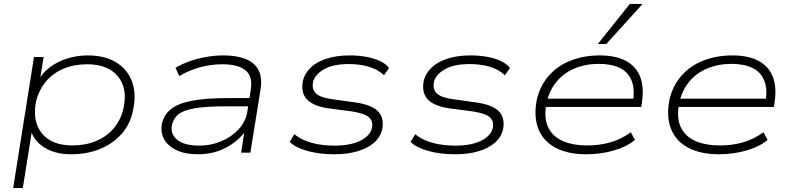

<svg xmlns="http://www.w3.org/2000/svg" viewBox="-20 -777 4025 977"><path d="M47 180 153 -487H202L182 -362H172Q194 -405 233.5 -434.5Q273 -464 322.5 -479.5Q372 -495 426 -495Q513 -495 570.5 -460Q628 -425 651.5 -362.5Q675 -300 657 -216Q643 -144 597.5 -94Q552 -44 486.5 -18Q421 8 342 8Q259 8 203.5 -28Q148 -64 135 -121H144L96 180ZM349 -37Q415 -37 469 -59.5Q523 -82 559.5 -125Q596 -168 609 -229Q630 -328 579.5 -389Q529 -450 423 -450Q357 -450 303.5 -427.5Q250 -405 214 -362.5Q178 -320 163 -259Q144 -159 193.5 -98Q243 -37 349 -37Z M987 8Q922 8 878 -13Q834 -34 815 -69Q796 -104 804 -148Q814 -192 849 -221Q884 -250 955 -264Q1026 -278 1143 -278H1264L1257 -236H1133Q1029 -236 971 -226Q913 -216 887.5 -195Q862 -174 855 -141Q846 -94 882.5 -65Q919 -36 993 -36Q1054 -36 1107 -58.5Q1160 -81 1195 -120Q1230 -159 1238 -206L1256 -320Q1267 -388 1229.5 -419Q1192 -450 1111 -450Q1055 -450 999 -435Q943 -420 892 -390L873 -432Q907 -452 947 -466Q987 -480 1030.5 -487.5Q1074 -495 1116 -495Q1184 -495 1229.5 -477Q1275 -459 1295 -421Q1315 -383 1306 -323L1254 0H1207L1225 -118L1236 -119Q1212 -84 1175.5 -55Q1139 -26 1092 -9Q1045 8 987 8Z M1682 8Q1605 8 1544 -9Q1483 -26 1454 -55L1478 -94Q1501 -75 1532 -62Q1563 -49 1601 -42.5Q1639 -36 1683 -36Q1763 -36 1813.5 -61Q1864 -86 1873 -127Q1879 -160 1857.5 -180Q1836 -200 1771 -210L1649 -226Q1572 -238 1541 -272Q1510 -306 1521 -365Q1530 -403 1560.5 -432.5Q1591 -462 1641.5 -478.5Q1692 -495 1759 -495Q1804 -495 1843 -488Q1882 -481 1912.5 -467Q1943 -453 1960 -431L1934 -394Q1903 -424 1857 -437.5Q1811 -451 1755 -451Q1673 -451 1627 -423.5Q1581 -396 1573 -359Q1566 -323 1587.5 -302Q1609 -281 1665 -273L1786 -256Q1868 -245 1902 -212Q1936 -179 1925 -120Q1916 -79 1883 -50.5Q1850 -22 1798.5 -7Q1747 8 1682 8Z M2297 8Q2220 8 2159 -9Q2098 -26 2069 -55L2093 -94Q2116 -75 2147 -62Q2178 -49 2216 -42.5Q2254 -36 2298 -36Q2378 -36 2428.5 -61Q2479 -86 2488 -127Q2494 -160 2472.5 -180Q2451 -200 2386 -210L2264 -226Q2187 -238 2156 -272Q2125 -306 2136 -365Q2145 -403 2175.5 -432.5Q2206 -462 2256.5 -478.5Q2307 -495 2374 -495Q2419 -495 2458 -488Q2497 -481 2527.5 -467Q2558 -453 2575 -431L2549 -394Q2518 -424 2472 -437.5Q2426 -451 2370 -451Q2288 -451 2242 -423.5Q2196 -396 2188 -359Q2181 -323 2202.5 -302Q2224 -281 2280 -273L2401 -256Q2483 -245 2517 -212Q2551 -179 2540 -120Q2531 -79 2498 -50.5Q2465 -22 2413.5 -7Q2362 8 2297 8Z M2963 8Q2870 8 2807.5 -25Q2745 -58 2720 -120Q2695 -182 2711 -267Q2727 -339 2771.5 -390.5Q2816 -442 2883.5 -468.5Q2951 -495 3032 -495Q3111 -495 3162.5 -468.5Q3214 -442 3236 -390Q3258 -338 3247 -259L3243 -233H2737L2743 -275H3227L3201 -259Q3211 -325 3193.5 -368Q3176 -411 3133.5 -431.5Q3091 -452 3027 -452Q2959 -452 2902.5 -428Q2846 -404 2809 -357.5Q2772 -311 2760 -246L2759 -241Q2748 -174 2769.5 -129Q2791 -84 2841.5 -60.5Q2892 -37 2970 -37Q3031 -37 3085.5 -52.5Q3140 -68 3190 -104L3211 -65Q3169 -30 3102.5 -11Q3036 8 2963 8ZM3022 -553 3185 -757H3250L3065 -553Z M3638 8Q3545 8 3482.5 -25Q3420 -58 3395 -120Q3370 -182 3386 -267Q3402 -339 3446.5 -390.5Q3491 -442 3558.5 -468.5Q3626 -495 3707 -495Q3786 -495 3837.5 -468.5Q3889 -442 3911 -390Q3933 -338 3922 -259L3918 -233H3412L3418 -275H3902L3876 -259Q3886 -325 3868.5 -368Q3851 -411 3808.5 -431.5Q3766 -452 3702 -452Q3634 -452 3577.5 -428Q3521 -404 3484 -357.5Q3447 -311 3435 -246L3434 -241Q3423 -174 3444.5 -129Q3466 -84 3516.5 -60.5Q3567 -37 3645 -37Q3706 -37 3760.5 -52.5Q3815 -68 3865 -104L3886 -65Q3844 -30 3777.5 -11Q3711 8 3638 8Z"/></svg>

Font: Nunito Sans 10pt Expanded ExtraLight
Style: Italic
Weight: 250
Width: 7
Italic angle: -9°
Designer: Vernon Adams
Foundry: Vernon Adams
Version: Version 3.101;gftools[0.9.27]